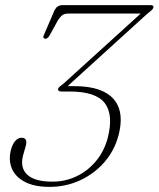

<svg xmlns="http://www.w3.org/2000/svg" viewBox="-20 -720 620 750"><path d="M231.5 -372 240 -383.5Q242 -383.5 248.2 -383.5Q254.5 -383.5 261 -383.5Q267.5 -383.5 268.5 -383.5Q343 -383.5 387 -361Q431 -338.5 445 -295.8Q459 -253 443 -191.5Q427 -131.5 387.5 -86.2Q348 -41 292.5 -15.5Q237 10 173.5 10Q113.5 10 76.2 -10Q39 -30 25.8 -63Q12.5 -96 23 -135.5Q29.5 -159 40.5 -170.5Q51.5 -182 64 -182Q77 -182 81 -173.5Q85 -165 80.5 -149.5L70 -112.5Q57.5 -64 87.2 -37Q117 -10 186.5 -10.5Q234.5 -10.5 277.8 -30.8Q321 -51 353.5 -89Q386 -127 400.5 -180Q424 -270.5 389.8 -316.5Q355.5 -362.5 252 -362.5H220.5Q212.5 -362.5 209 -365.8Q205.5 -369 207 -373Q209 -378.5 215 -383.2Q221 -388 229.5 -394.5L540 -676.5L538.5 -667H246.5Q232.5 -667 224 -661Q215.5 -655 207 -642L172.5 -579.5Q169.5 -574.5 165.2 -571.5Q161 -568.5 156.5 -568.5Q151.5 -569 149.8 -572.8Q148 -576.5 152 -584.5L193 -680Q198 -689.5 205.5 -694.8Q213 -700 227 -700H569Q575 -700 577.8 -697.2Q580.5 -694.5 579 -690Q577.5 -684.5 571.2 -679.2Q565 -674 555 -666Z"/></svg>

Font: Fraunces Thin
Style: Italic
Weight: 250
Italic angle: -16°
Version: Version 1.000;[b76b70a41]